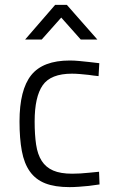

<svg xmlns="http://www.w3.org/2000/svg" viewBox="-20 -757 477 787"><path d="M266 -509Q284 -509 305 -507Q326 -505 344 -503Q365 -500 387 -498L384 -445Q363 -447 344 -450Q327 -452 308 -453.5Q289 -455 275 -455Q188 -455 155 -407.5Q122 -360 122 -259Q122 -205 128 -164.5Q134 -124 151 -97.5Q168 -71 198 -58Q228 -45 276 -45Q290 -45 309 -46Q328 -47 345 -49Q365 -51 386 -53L388 -1Q366 2 344 5Q325 7 303.5 8.5Q282 10 265 10Q205 10 165.5 -5.5Q126 -21 102.5 -54Q79 -87 69.5 -138Q60 -189 60 -259Q60 -389 108 -449Q156 -509 266 -509ZM206 -737H254L379 -595H311L231 -685L151 -595H83Z"/></svg>

Font: Panefresco 250wt
Style: Regular
Weight: 300
Version: Version 1.000